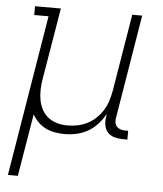

<svg xmlns="http://www.w3.org/2000/svg" viewBox="-53 -576 705 828"><g transform="rotate(5 300.0 -162.5)"><path d="M12 205 127 -492H65V-530H177L125 -219Q121 -196 120.5 -173Q120 -150 124 -128.5Q128 -107 138.5 -87.5Q149 -68 166 -55Q183 -42 204.5 -36Q226 -30 249 -30Q271 -30 293 -34.5Q315 -39 335.5 -49.5Q356 -60 373 -76.5Q390 -93 402 -112.5Q414 -132 420.5 -153.5Q427 -175 431 -197L486 -530H529L455 -81Q453 -71 454.5 -61Q456 -51 462 -44Q468 -37 477.5 -33.5Q487 -30 497 -30H512V8H491Q473 8 455.5 3Q438 -2 426.5 -14.5Q415 -27 412 -45Q409 -63 412 -81L414 -95Q401 -71 382.5 -50.5Q364 -30 340.5 -16.5Q317 -3 291 2.5Q265 8 240 8Q218 8 196.5 4Q175 0 157 -9Q139 -18 124.5 -32.5Q110 -47 100 -65L55 205Z"/></g></svg>

Font: Iosevka Slab XLtEx
Style: Italic
Weight: 200
Width: 7
Italic angle: -9°
Monospace: yes
Designer: Belleve Invis
Foundry: Belleve Invis
Version: Version 11.1.0; ttfautohint (v1.8.3)